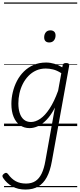

<svg xmlns="http://www.w3.org/2000/svg" viewBox="-33 -1030 651 1569"><path d="M175 519Q113 519 67.5 493.5Q22 468 -7 425Q-14 415 -13 406.5Q-12 398 0 389Q11 381 18.5 382.5Q26 384 33 393Q61 432 96 451Q131 470 180 470Q225 470 256 450Q287 430 307 389Q327 348 338 284L416 -151Q384 -89 348.5 -52Q313 -15 277.5 1Q242 17 209 17Q164 17 130.5 -6.5Q97 -30 78.5 -74.5Q60 -119 60 -181Q60 -228 71.5 -276.5Q83 -325 105.5 -368.5Q128 -412 162.5 -446Q197 -480 242 -499.5Q287 -519 344 -519Q377 -519 411 -509Q445 -499 476 -480L479 -496Q481 -506 487.5 -510.5Q494 -515 507 -515Q523 -515 528.5 -509Q534 -503 532 -492L391 287Q377 367 349.5 418Q322 469 279.5 494Q237 519 175 519ZM220 -33Q257 -33 296 -59.5Q335 -86 372.5 -143Q410 -200 442 -289L468 -432Q432 -455 400.5 -462.5Q369 -470 341 -470Q298 -470 262.5 -454Q227 -438 199.5 -409.5Q172 -381 153.5 -344.5Q135 -308 126 -267Q117 -226 117 -184Q117 -141 128 -106.5Q139 -72 162 -52.5Q185 -33 220 -33ZM369 -683Q350 -683 339 -693.5Q328 -704 328 -725Q328 -749 341 -765.5Q354 -782 379 -782Q398 -782 409.5 -771.5Q421 -761 421 -740Q421 -716 407.5 -699.5Q394 -683 369 -683ZM0 490H598V500H0ZM0 -20H598V0H0ZM0 -505H598V-500H0ZM0 -1010H598V-1000H0Z"/></svg>

Font: Playwrite ZA Guides
Style: Regular
Weight: 400
Designer: Veronika Burian, José Scaglione
Foundry: TypeTogether
Version: Version 1.003